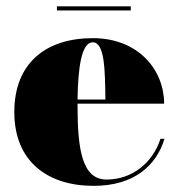

<svg xmlns="http://www.w3.org/2000/svg" viewBox="-20 -594 580 624"><path d="M165 -573.5V-560H405V-573.5ZM514.5 -143H501.5C476.5 -65 409.5 -10.5 326.5 -10.5C247.5 -10.5 232 -106 232 -250C232 -252.5 232 -255 232 -257H513.5C513.5 -366 430.5 -470 281.5 -470C130.5 -470 26.5 -390 26.5 -230C26.5 -70 133.5 10 284.5 10C415.5 10 488.5 -56 514.5 -143ZM281.5 -456.5C320.5 -456.5 321.5 -365.5 322.5 -270.5H232C233.5 -375 245 -456.5 281.5 -456.5Z"/></svg>

Font: Bodoni* 16pt Fatface
Style: Regular
Weight: 900
Version: Version 2.3